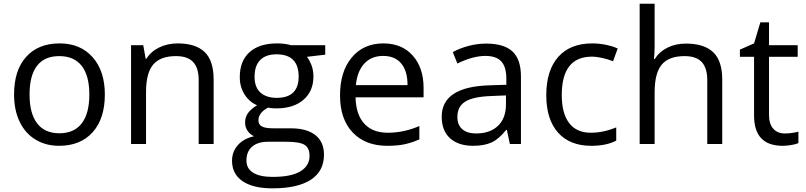

<svg xmlns="http://www.w3.org/2000/svg" viewBox="-20 -780 4366 1040"><path d="M547.9 -268.1Q547.9 -137.2 481.9 -63.7Q416 9.8 299.8 9.8Q228 9.8 172.4 -23.9Q116.7 -57.6 86.4 -120.6Q56.2 -183.6 56.2 -268.1Q56.2 -398.9 121.6 -471.9Q187 -544.9 303.2 -544.9Q415.5 -544.9 481.7 -470.2Q547.9 -395.5 547.9 -268.1ZM140.1 -268.1Q140.1 -165.5 181.2 -111.8Q222.2 -58.1 301.8 -58.1Q381.3 -58.1 422.6 -111.6Q463.9 -165 463.9 -268.1Q463.9 -370.1 422.6 -423.1Q381.3 -476.1 300.8 -476.1Q221.2 -476.1 180.7 -423.8Q140.1 -371.6 140.1 -268.1Z M1056.2 0V-346.2Q1056.2 -411.6 1026.4 -443.8Q996.6 -476.1 933.1 -476.1Q849.1 -476.1 810.1 -430.7Q771 -385.3 771 -280.8V0H689.9V-535.2H755.9L769 -461.9H772.9Q797.9 -501.5 842.8 -523.2Q887.7 -544.9 942.9 -544.9Q1039.6 -544.9 1088.4 -498.3Q1137.2 -451.7 1137.2 -349.1V0Z M1741.7 -535.2V-483.9L1642.6 -472.2Q1656.2 -455.1 1667 -427.5Q1677.7 -399.9 1677.7 -365.2Q1677.7 -286.6 1624 -239.7Q1570.3 -192.9 1476.6 -192.9Q1452.6 -192.9 1431.6 -196.8Q1379.9 -169.4 1379.9 -127.9Q1379.9 -106 1397.9 -95.5Q1416 -85 1460 -85H1554.7Q1641.6 -85 1688.2 -48.3Q1734.9 -11.7 1734.9 58.1Q1734.9 147 1663.6 193.6Q1592.3 240.2 1455.6 240.2Q1350.6 240.2 1293.7 201.2Q1236.8 162.1 1236.8 90.8Q1236.8 42 1268.1 6.3Q1299.3 -29.3 1356 -42Q1335.4 -51.3 1321.5 -70.8Q1307.6 -90.3 1307.6 -116.2Q1307.6 -145.5 1323.2 -167.5Q1338.9 -189.5 1372.6 -210Q1331.1 -227.1 1304.9 -268.1Q1278.8 -309.1 1278.8 -361.8Q1278.8 -449.7 1331.5 -497.3Q1384.3 -544.9 1481 -544.9Q1522.9 -544.9 1556.6 -535.2ZM1314.9 89.8Q1314.9 133.3 1351.6 155.8Q1388.2 178.2 1456.5 178.2Q1558.6 178.2 1607.7 147.7Q1656.7 117.2 1656.7 64.9Q1656.7 21.5 1629.9 4.6Q1603 -12.2 1528.8 -12.2H1431.6Q1376.5 -12.2 1345.7 14.2Q1314.9 40.5 1314.9 89.8ZM1358.9 -363.8Q1358.9 -307.6 1390.6 -278.8Q1422.4 -250 1479 -250Q1597.7 -250 1597.7 -365.2Q1597.7 -485.8 1477.5 -485.8Q1420.4 -485.8 1389.6 -455.1Q1358.9 -424.3 1358.9 -363.8Z M2077.6 9.8Q1959 9.8 1890.4 -62.5Q1821.8 -134.8 1821.8 -263.2Q1821.8 -392.6 1885.5 -468.8Q1949.2 -544.9 2056.6 -544.9Q2157.2 -544.9 2215.8 -478.8Q2274.4 -412.6 2274.4 -304.2V-252.9H1905.8Q1908.2 -158.7 1953.4 -109.9Q1998.5 -61 2080.6 -61Q2167 -61 2251.5 -97.2V-24.9Q2208.5 -6.3 2170.2 1.7Q2131.8 9.8 2077.6 9.8ZM2055.7 -477.1Q1991.2 -477.1 1952.9 -435.1Q1914.6 -393.1 1907.7 -318.8H2187.5Q2187.5 -395.5 2153.3 -436.3Q2119.1 -477.1 2055.7 -477.1Z M2741.7 0 2725.6 -76.2H2721.7Q2681.6 -25.9 2641.8 -8.1Q2602.1 9.8 2542.5 9.8Q2462.9 9.8 2417.7 -31.2Q2372.6 -72.3 2372.6 -147.9Q2372.6 -310.1 2631.8 -317.9L2722.7 -320.8V-354Q2722.7 -417 2695.6 -447Q2668.5 -477.1 2608.9 -477.1Q2542 -477.1 2457.5 -436L2432.6 -498Q2472.2 -519.5 2519.3 -531.7Q2566.4 -543.9 2613.8 -543.9Q2709.5 -543.9 2755.6 -501.5Q2801.8 -459 2801.8 -365.2V0ZM2558.6 -57.1Q2634.3 -57.1 2677.5 -98.6Q2720.7 -140.1 2720.7 -214.8V-263.2L2639.6 -259.8Q2543 -256.3 2500.2 -229.7Q2457.5 -203.1 2457.5 -147Q2457.5 -103 2484.1 -80.1Q2510.7 -57.1 2558.6 -57.1Z M3182.6 9.8Q3066.4 9.8 3002.7 -61.8Q2939 -133.3 2939 -264.2Q2939 -398.4 3003.7 -471.7Q3068.4 -544.9 3188 -544.9Q3226.6 -544.9 3265.1 -536.6Q3303.7 -528.3 3325.7 -517.1L3300.8 -448.2Q3273.9 -459 3242.2 -466.1Q3210.4 -473.1 3186 -473.1Q3022.9 -473.1 3022.9 -265.1Q3022.9 -166.5 3062.7 -113.8Q3102.5 -61 3180.7 -61Q3247.6 -61 3317.9 -89.8V-18.1Q3264.2 9.8 3182.6 9.8Z M3811 0V-346.2Q3811 -411.6 3781.2 -443.8Q3751.5 -476.1 3688 -476.1Q3603.5 -476.1 3564.7 -430.2Q3525.9 -384.3 3525.9 -279.8V0H3444.8V-759.8H3525.9V-529.8Q3525.9 -488.3 3522 -460.9H3526.9Q3550.8 -499.5 3595 -521.7Q3639.2 -543.9 3695.8 -543.9Q3793.9 -543.9 3843 -497.3Q3892.1 -450.7 3892.1 -349.1V0Z M4231.4 -57.1Q4252.9 -57.1 4272.9 -60.3Q4293 -63.5 4304.7 -66.9V-4.9Q4291.5 1.5 4265.9 5.6Q4240.2 9.8 4219.7 9.8Q4064.5 9.8 4064.5 -153.8V-472.2H3987.8V-511.2L4064.5 -544.9L4098.6 -659.2H4145.5V-535.2H4300.8V-472.2H4145.5V-157.2Q4145.5 -108.9 4168.5 -83Q4191.4 -57.1 4231.4 -57.1Z"/></svg>

Font: f02034202
Style: Regular
Weight: 400
Foundry: Ascender Corporation
Version: Version 1.10